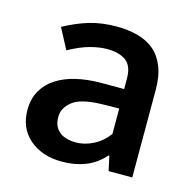

<svg xmlns="http://www.w3.org/2000/svg" viewBox="-79 -560 654 650"><g transform="rotate(15 247.5 -235.0)"><path d="M71 -430Q117 -455 159.5 -467.5Q202 -480 254 -480Q294 -480 327.5 -471Q361 -462 385 -442Q409 -422 422.5 -388.5Q436 -355 436 -307V0H353L342 -51H339Q311 -19 274 -4.5Q237 10 192 10Q121 10 77.5 -28Q34 -66 34 -129Q34 -168 50 -196.5Q66 -225 95 -244Q124 -263 164 -272.5Q204 -282 252 -282H332V-318Q332 -363 308 -380.5Q284 -398 242 -398Q216 -398 183.5 -389.5Q151 -381 109 -358ZM333 -214 270 -213Q199 -211 170 -188Q141 -165 141 -134Q141 -114 147.5 -101Q154 -88 165 -80Q176 -72 190.5 -68.5Q205 -65 220 -65Q251 -65 281.5 -80.5Q312 -96 333 -125Z"/></g></svg>

Font: Ek Mukta Medium
Style: Regular
Weight: 500
Designer: Girish Dalvi and Yashodeep Gholap
Foundry: Ek Type
Version: Version 2.538;PS 1.002;hotconv 16.6.51;makeotf.lib2.5.65220;